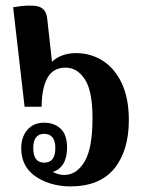

<svg xmlns="http://www.w3.org/2000/svg" viewBox="-20 -658 518 687"><path d="M231 9Q194 9 160 -1.5Q126 -12 100 -32Q56 -67 56 -127Q56 -168 78 -193.5Q100 -219 138 -219Q174 -219 197 -197.5Q220 -176 220 -130Q220 -94 206.5 -72Q193 -50 169 -43Q189 -32 210 -32Q254 -32 282.5 -79.5Q311 -127 311 -235Q311 -333 283.5 -374.5Q256 -416 215 -416Q169 -416 149 -378Q129 -340 129 -276H68L27 -632Q83 -642 114 -635.5Q145 -629 149 -591L166 -437Q183 -453 205 -460.5Q227 -468 251 -468Q305 -468 348 -440.5Q391 -413 416 -359.5Q441 -306 441 -228Q441 -119 389 -55Q337 9 231 9ZM138 -76Q178 -76 178 -128Q178 -179 138 -179Q99 -179 99 -128Q99 -76 138 -76Z"/></svg>

Font: Noto Serif Thai ExtraCondensed
Style: Bold
Weight: 700
Width: 2
Designer: Monotype Design Team
Foundry: Monotype Imaging Inc.
Version: Version 2.002; ttfautohint (v1.8.4.7-5d5b)